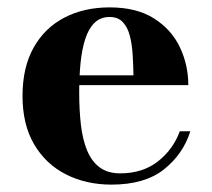

<svg xmlns="http://www.w3.org/2000/svg" viewBox="-20 -490 574 520"><path d="M282 10Q213 10 158.5 -17.8Q104 -45.5 72.5 -99Q41 -152.5 41 -230Q41 -307.5 71 -361Q101 -414.5 154.2 -442.2Q207.5 -470 277 -470Q350 -470 397.2 -440Q444.5 -410 467.2 -362Q490 -314 490 -259.5H107.5V-286H341.5Q341 -314.5 339.2 -342.5Q337.5 -370.5 331.5 -393.5Q325.5 -416.5 312.5 -430.2Q299.5 -444 277 -444Q252 -444 236 -428.2Q220 -412.5 211 -384.8Q202 -357 198.2 -320Q194.5 -283 194.5 -240Q194.5 -191.5 199.2 -151.2Q204 -111 216.2 -81.8Q228.5 -52.5 250.2 -36.5Q272 -20.5 305.5 -20.5Q366 -20.5 407.2 -52.5Q448.5 -84.5 467 -134.5H495.5Q476 -72.5 424 -31.2Q372 10 282 10Z"/></svg>

Font: Bodoni Moda 9pt
Style: Bold
Weight: 700
Designer: Owen Earl
Foundry: indestructible type
Version: Version 2.005